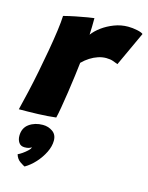

<svg xmlns="http://www.w3.org/2000/svg" viewBox="-130 -614 744 963"><g transform="rotate(15 242.0 -132.0)"><path d="M237 -449.5Q253 -471.5 280.5 -491.8Q308 -512 342.5 -525.2Q377 -538.5 414 -538.5Q437 -538.5 460.8 -533.5Q484.5 -528.5 492.5 -521.5L410 -343Q400 -347 384.8 -352.5Q369.5 -358 348.5 -358Q327.5 -358 306.5 -351Q285.5 -344 265.8 -331.5Q246 -319 228 -301Q225 -274 219.5 -231Q214 -188 207.2 -142.5Q200.5 -97 194 -59.8Q187.5 -22.5 183 -5Q142 0 90.5 1.8Q39 3.5 -9 3.5Q1.5 -38.5 14 -92.8Q26.5 -147 38.2 -206.5Q50 -266 60 -323.2Q70 -380.5 76.5 -428.2Q83 -476 84 -506Q113 -513.5 146.5 -520.2Q180 -527 206 -531.2Q232 -535.5 239 -536Q239 -518.5 238.5 -491.2Q238 -464 237 -449.5ZM93 273.5Q87.5 271.5 69 259.2Q50.5 247 43.5 223Q53 219 66.2 209.8Q79.5 200.5 90.5 190.2Q101.5 180 102.5 174Q103.5 172 103.5 170.5Q98.5 175 89.8 177.8Q81 180.5 68 180.5Q47.5 180.5 37.8 166Q28 151.5 28 131.5Q28 90.5 57.5 69.2Q87 48 128.5 48Q156.5 48 179 63.5Q201.5 79 201.5 110.5Q201.5 140 186 171.5Q170.5 203 146 230Q121.5 257 93 273.5Z"/></g></svg>

Font: Grandstander Thin ExtraBold
Style: Italic
Weight: 800
Italic angle: -15°
Version: Version 1.200